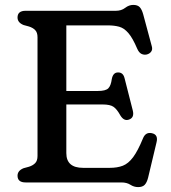

<svg xmlns="http://www.w3.org/2000/svg" viewBox="-20 -744 696 783"><path d="M51.5 -672.5Q51.5 -700 84.5 -700H452.5Q475 -700 490.5 -712Q506 -724 523.5 -724Q541 -724 549.8 -714.8Q558.5 -705.5 564 -685.5L599 -555.5Q603 -542 596.2 -533Q589.5 -524 577 -521.5Q566.5 -519.5 556.5 -524.5Q546.5 -529.5 539.5 -545.5Q521 -589 503.5 -609.2Q486 -629.5 466 -635Q446 -640.5 419.5 -640.5H250.5V-373H379.5Q411 -373 421.8 -384Q432.5 -395 436 -422Q441 -447.5 459.5 -448.5Q482 -450 488 -425L521.5 -293.5Q529 -263.5 505 -256Q485.5 -249.5 471 -273Q457 -298.5 443.2 -308.2Q429.5 -318 398 -318H250.5V-119.5Q250.5 -59.5 319 -59.5H427.5Q458.5 -59.5 481 -68.2Q503.5 -77 522.8 -102.8Q542 -128.5 563 -179.5Q573.5 -206 598.5 -201Q627 -195.5 618 -162L584 -19.5Q579 0.5 570 9.8Q561 19 543.5 19Q526.5 19 511.8 9.5Q497 0 475 0H84.5Q51.5 0 51.5 -27.5Q51.5 -48 76 -58L98 -64Q114 -69 123.5 -78.8Q133 -88.5 133 -108V-592Q133 -611.5 123.5 -621.2Q114 -631 98 -636L76 -642Q51.5 -652 51.5 -672.5Z"/></svg>

Font: Fraunces 9pt S100
Style: Regular
Weight: 400
Version: Version 1.000; ttfautohint (v1.8.3)